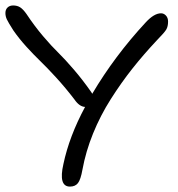

<svg xmlns="http://www.w3.org/2000/svg" viewBox="-35 -712 656 706"><path d="M222.2 -25.9Q179.2 -25.9 198.2 -108.9Q219.7 -210.9 277.8 -318.8Q256.8 -319.8 238.8 -346.2Q205.6 -389.6 170.7 -427.7Q135.7 -465.8 112.5 -488Q89.4 -510.3 62.5 -539.8Q35.6 -569.3 14.2 -600.1Q-4.9 -629.9 -10 -641.1Q-15.1 -652.3 -15.1 -664.1Q-15.1 -676.8 -7.3 -684.3Q0.5 -691.9 13.2 -691.9Q28.3 -691.9 39.1 -685.1Q49.8 -678.2 62 -661.1Q91.8 -616.2 123.5 -578.9Q155.3 -541.5 179 -518.6Q202.6 -495.6 235.8 -457Q269 -418.5 300.8 -373Q301.3 -372.1 302.5 -370.1Q303.7 -368.2 304.2 -367.2Q386.2 -505.9 501 -629.9Q531.7 -663.1 557.1 -663.1Q567.4 -663.1 575.2 -654.8Q583 -646.5 583 -632.8Q583 -614.7 576.4 -603.5Q569.8 -592.3 542 -564Q491.7 -510.3 451.2 -459Q410.6 -407.7 372.3 -347.4Q334 -287.1 307.1 -220.9Q280.3 -154.8 268.1 -87.9Q261.7 -51.8 251.7 -38.8Q241.7 -25.9 222.2 -25.9Z"/></svg>

Font: Shantell Sans Irregular Bouncy
Style: Regular
Weight: 300
Designer: Stephen Nixon, Anya Danilova, Shantell Martin
Foundry: Arrow Type
Version: Version 1.006;[9816181b4]